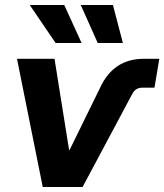

<svg xmlns="http://www.w3.org/2000/svg" viewBox="-20 -752 661 772"><path d="M151.9 0 48.3 -515.6H199.2L257.8 -148.9H259.8L383.3 -400.9Q437 -515.6 558.1 -515.6H620.6L601.1 -399.4H551.3Q525.4 -399.4 512.2 -375L312 0ZM203.6 -579.1 99.6 -731.9H238.3L308.1 -579.1ZM373 -579.1 304.7 -731.9H434.1L474.1 -579.1Z"/></svg>

Font: Inter Display
Style: Bold Italic
Weight: 700
Italic angle: -9.39999°
Designer: Rasmus Andersson
Foundry: rsms
Version: Version 4.000;git-a52131595